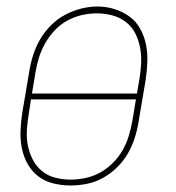

<svg xmlns="http://www.w3.org/2000/svg" viewBox="-20 -561 540 589"><path d="M195 8Q169 8 143 1.5Q117 -5 97 -20.5Q77 -36 64.5 -58.5Q52 -81 47 -106.5Q42 -132 43 -159Q44 -186 48 -213L70 -343Q74 -368 82 -393Q90 -418 103.5 -441Q117 -464 136.5 -483.5Q156 -503 179.5 -515.5Q203 -528 228.5 -534.5Q254 -541 279 -541Q306 -541 331.5 -533Q357 -525 377.5 -510Q398 -495 410.5 -472Q423 -449 428 -423.5Q433 -398 432 -371Q431 -344 427 -317L405 -187Q401 -162 393 -137Q385 -112 371.5 -89Q358 -66 338.5 -47Q319 -28 295.5 -15Q272 -2 246.5 3Q221 8 195 8ZM78 -274H400L408 -320Q412 -344 413 -368.5Q414 -393 409.5 -416Q405 -439 394.5 -459.5Q384 -480 365.5 -494Q347 -508 324 -514Q301 -520 277 -520Q253 -520 230 -514.5Q207 -509 186 -497.5Q165 -486 148 -468Q131 -450 119 -429Q107 -408 100 -385.5Q93 -363 89 -340ZM196 -10Q219 -10 242.5 -15Q266 -20 287 -31.5Q308 -43 326 -61Q344 -79 356 -100Q368 -121 375 -144Q382 -167 386 -190L397 -256H75L68 -210Q64 -186 62.5 -161.5Q61 -137 65.5 -114.5Q70 -92 80.5 -71.5Q91 -51 108.5 -36.5Q126 -22 149 -16Q172 -10 196 -10Z"/></svg>

Font: Iosevka Curly Slab ThObl
Style: Regular
Weight: 100
Italic angle: -9°
Monospace: yes
Designer: Belleve Invis
Foundry: Belleve Invis
Version: Version 11.0.0; ttfautohint (v1.8.3)